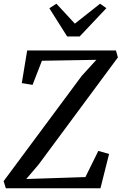

<svg xmlns="http://www.w3.org/2000/svg" viewBox="-28 -1015 656 1035"><path d="M3.5 0 -8.5 -38.5 413 -606.5 491.5 -692.5 198 -687.5 147.5 -557.5 89.5 -567 118.5 -743H597L607.5 -705.5L180 -128L113.5 -50L432.5 -60.5L502 -201.5L560 -185L513.5 0ZM334 -818.5 238 -970.5 276 -995Q301 -968 326 -941.2Q351 -914.5 375.5 -887.5Q409.5 -914.5 443.5 -941.2Q477.5 -968 511.5 -995L545.5 -971L401.5 -818.5Z"/></svg>

Font: Merriweather Light 18pt
Style: Italic
Weight: 400
Italic angle: -7.8°
Version: Version 2.101